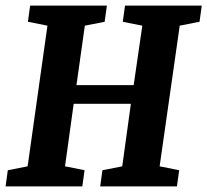

<svg xmlns="http://www.w3.org/2000/svg" viewBox="-24 -668 743 688"><path d="M-4 0 4 -58 75 -72 146 -576 76 -590 84 -648H359L351 -590L280 -576L250 -363H455L486 -576L416 -590L424 -648H699L691 -590L620 -576L548 -72L618 -58L610 0H335L343 -58L414 -72L445 -296H240L209 -72L279 -58L271 0Z"/></svg>

Font: Faustina
Style: Bold Italic
Weight: 700
Italic angle: -8°
Designer: Alfonso Garcia
Foundry: http://www.omnibus-type.com
Version: Version 1.200